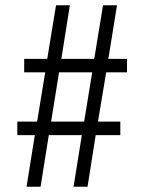

<svg xmlns="http://www.w3.org/2000/svg" viewBox="-20 -708 576 728"><path d="M80.7 0 112 -195.5H45.7V-246.9H120.7L151.4 -433.8H71.7V-484.7H159.1L192.4 -688H244.9L212.6 -484.7H337.3L370.6 -688H423.6L390.8 -484.7H461.6V-433.8H382.6L351.5 -246.9H436.2V-195.5H342.8L311.9 0H258.9L290.3 -195.5H165L133.8 0ZM173.8 -246.9H299L329.6 -433.8H203.9Z"/></svg>

Font: Saira Thin Condensed
Style: Regular
Weight: 100
Width: 3
Version: Version 1.101